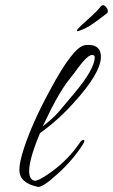

<svg xmlns="http://www.w3.org/2000/svg" viewBox="-20 -705 438 744"><path d="M126 19Q55 4 55 -47Q55 -77 74 -134Q88 -177 112.5 -232.5Q137 -288 174 -356Q263 -523 309 -530Q313 -531 322 -531Q371 -531 371 -485Q371 -422 265 -306Q206 -240 135 -189Q93 -89 93 -42Q93 -11 112 -5Q127 -1 182 -41Q245 -87 290 -153Q297 -163 303 -163Q307 -163 307 -159Q307 -155 302 -147Q264 -86 203 -31Q144 23 126 19ZM146 -216Q182 -243 206 -270L265 -340Q347 -437 347 -483Q347 -492 337 -492Q320 -492 283 -443Q272 -427 260 -412Q248 -397 236 -381Q221 -359 208.5 -338Q196 -317 185 -295Q182 -291 172.5 -271Q163 -251 146 -216ZM280 -584Q278 -584 278 -586Q278 -590 293 -605Q316 -625 338.5 -646Q361 -667 371 -681Q375 -685 379 -685Q385 -685 391.5 -677Q398 -669 398 -661Q398 -657 395 -654Q372 -636 347 -618Q322 -600 303 -592Q284 -584 280 -584Z"/></svg>

Font: Ephesis
Style: Regular
Weight: 400
Designer: Robert E. Leuschke
Foundry: Robert E. Leuschke
Version: Version 1.010; ttfautohint (v1.8.3)